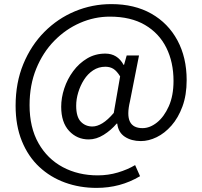

<svg xmlns="http://www.w3.org/2000/svg" viewBox="-20 -742 986 935"><path d="M450 173Q368 173 296.5 147Q225 121 171 70.5Q117 20 86.5 -55Q56 -130 56 -227Q56 -339 93.5 -430Q131 -521 196 -586.5Q261 -652 345 -687Q429 -722 522 -722Q635 -722 717 -675.5Q799 -629 844 -545.5Q889 -462 889 -352Q889 -279 868.5 -223.5Q848 -168 815 -130.5Q782 -93 743 -74Q704 -55 666 -55Q620 -55 588 -76Q556 -97 551 -140H548Q521 -108 485 -85.5Q449 -63 412 -63Q355 -63 316.5 -104.5Q278 -146 278 -222Q278 -266 293 -311.5Q308 -357 336.5 -395.5Q365 -434 404.5 -457.5Q444 -481 493 -481Q552 -481 582 -426H584L597 -472H657L613 -249Q597 -182 612.5 -150Q628 -118 674 -118Q710 -118 744.5 -145.5Q779 -173 802 -224.5Q825 -276 825 -348Q825 -439 790 -509.5Q755 -580 686 -620.5Q617 -661 515 -661Q440 -661 370 -630.5Q300 -600 244.5 -543.5Q189 -487 156.5 -407.5Q124 -328 124 -230Q124 -121 167.5 -44.5Q211 32 286 72Q361 112 456 112Q507 112 554 98Q601 84 638 62L662 116Q613 145 560.5 159Q508 173 450 173ZM430 -126Q453 -126 479 -142Q505 -158 534 -192L565 -370Q549 -396 532.5 -406.5Q516 -417 493 -417Q460 -417 433.5 -399.5Q407 -382 389 -353.5Q371 -325 361 -292Q351 -259 351 -227Q351 -173 373.5 -149.5Q396 -126 430 -126Z"/></svg>

Font: Chiron Sans HK TT
Style: Regular
Weight: 400
Designer: Ryoko NISHIZUKA 西塚涼子 (kana, bopomofo & ideographs); Paul D. Hunt (Latin, Greek & Cyrillic); Sandoll Communications 산돌커뮤니
Foundry: Adobe
Version: Version 2.022;hotconv 1.0.109;makeotfexe 2.5.65596